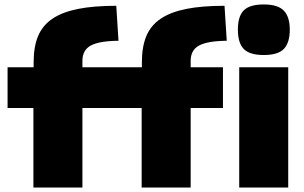

<svg xmlns="http://www.w3.org/2000/svg" viewBox="-20 -842 1366 862"><path d="M130 -357H14V-540H131V-563Q131 -632 151 -680Q171 -728 215.5 -758Q260 -788 330.5 -802Q401 -816 502 -816L512 -659Q425 -658 387.5 -637.5Q350 -617 350 -569V-540H617V-563Q617 -632 637 -680Q657 -728 701.5 -758Q746 -788 816.5 -802Q887 -816 988 -816L998 -659Q911 -658 873.5 -637.5Q836 -617 836 -569V-540H981V-357H836V0H616V-357H350V0H130ZM1054 -540H1274V0H1054ZM1164 -595Q1101 -595 1074.5 -622Q1048 -649 1048 -709Q1048 -769 1074.5 -795.5Q1101 -822 1164 -822Q1228 -822 1254.5 -794Q1281 -766 1281 -709Q1281 -651 1255 -623Q1229 -595 1164 -595Z"/></svg>

Font: Plata Sans Black
Style: Regular
Weight: 900
Designer: Pablo Impallari, Andres Torresi, & Cristiano Sobral
Foundry: Pablo Impallari, Andres Torresi, & Cristiano Sobral
Version: Version 1.00;December 28, 2019;FontCreator 12.0.0.2547 64-bi